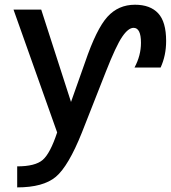

<svg xmlns="http://www.w3.org/2000/svg" viewBox="-20 -563 723 812"><path d="M52.7 229.5V140.6Q128.9 140.6 160.6 113.3Q192.4 85.9 221.7 -2.9L37.1 -522.5H154.3L280.3 -131.8L339.8 -299.8Q387.7 -440.4 434.1 -491.7Q480.5 -543 550.8 -543Q615.2 -543 648.9 -506.8Q682.6 -470.7 682.6 -389.6Q682.6 -328.1 659.2 -277.3H548.8Q576.2 -328.1 576.2 -381.8Q576.2 -445.3 544.9 -445.3Q522.5 -445.3 496.6 -407.2Q470.7 -369.1 427.7 -259.8L326.2 -2Q269.5 139.6 216.3 184.6Q163.1 229.5 52.7 229.5Z"/></svg>

Font: Gen Shin Gothic Medium
Style: Regular
Weight: 500
Designer: [Source Han Sans]
Ryoko NISHIZUKA  (kana & ideographs); Paul D. Hunt (Latin, Greek & Cyrillic); Wenlong ZHANG  (bopomofo
Version: Version 1.002.20150607